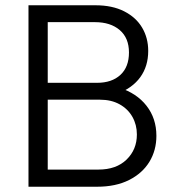

<svg xmlns="http://www.w3.org/2000/svg" viewBox="-20 -708 665 728"><path d="M135 0V-65H353Q421 -65 460 -103Q499 -141 499 -198Q499 -235 482 -265Q465 -295 433.5 -312.5Q402 -330 359 -330H135V-394H348Q404 -394 436.5 -424Q469 -454 469 -509Q469 -564 434 -594Q399 -624 340 -624H135V-688H342Q406 -688 451 -665Q496 -642 519 -603Q542 -564 542 -515Q542 -457 512 -415.5Q482 -374 424 -352L431 -376Q498 -355 535.5 -307Q573 -259 573 -193Q573 -138 546.5 -94.5Q520 -51 469.5 -25.5Q419 0 348 0ZM88 0V-688H161V0Z"/></svg>

Font: Outfit-Light
Style: Regular
Weight: 300
Designer: Rodrigo Fuenzalida
Foundry: fragTYPE
Version: Version 1.000